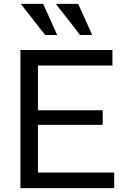

<svg xmlns="http://www.w3.org/2000/svg" viewBox="-20 -967 645 987"><path d="M567 -80V0H85V-710H558V-630H175V-400H508V-325H175V-80ZM212 -787H274L202 -947H87ZM392 -787H454L382 -947H267Z"/></svg>

Font: Rising Sun
Style: Regular
Weight: 400
Designer: Matt McInerney, Pablo Impallari, Rodrigo Fuenzalida (Raleway font), Stephen Hutchings (Greek), Cristiano Sobral (main ch
Foundry: The Rising Sun Project Authors
Version: Version 4.327; ttfautohint (v1.8.4.7-5d5b-dirty)